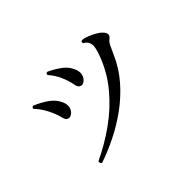

<svg xmlns="http://www.w3.org/2000/svg" viewBox="-116 -960 1232 1232"><g transform="rotate(-45 500.0 -344.0)"><path d="M225 -13Q218 -16 215 -23Q212 -30 215 -37Q318 -85 414 -153.5Q510 -222 584.5 -311.5Q659 -401 699 -511Q709 -538 714 -560Q719 -582 716 -598Q710 -628 681 -642Q679 -648 681 -654Q683 -660 689 -661Q709 -660 733.5 -650.5Q758 -641 781.5 -628Q805 -615 819 -600Q853 -566 819 -541Q805 -530 795.5 -511.5Q786 -493 768 -452Q730 -365 669.5 -295.5Q609 -226 535 -172Q461 -118 381.5 -78.5Q302 -39 225 -13ZM291 -368Q280 -364 267.5 -369.5Q255 -375 250 -395Q238 -444 213.5 -491Q189 -538 158 -569Q156 -583 171 -585Q216 -567 259.5 -537.5Q303 -508 322 -463Q336 -430 325.5 -403.5Q315 -377 291 -368ZM495 -459Q484 -455 472 -461Q460 -467 455 -487Q446 -537 425.5 -582Q405 -627 375 -659Q375 -675 389 -675Q433 -655 472.5 -626Q512 -597 529 -552Q541 -520 529.5 -493.5Q518 -467 495 -459Z"/></g></svg>

Font: Zen Old Mincho Medium
Style: Regular
Weight: 500
Designer: Yoshimichi Ohira
Foundry: Positype
Version: Version 1.500